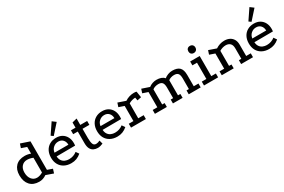

<svg xmlns="http://www.w3.org/2000/svg" viewBox="102 -1848 4442 3007"><g transform="rotate(-30 2323.0 -344.5)"><path d="M526 19 395 -27Q335 16 264 16Q158 16 99.5 -48Q41 -112 41 -225Q41 -331 99.5 -390.5Q158 -450 264 -450Q289 -450 317 -445Q345 -440 370 -430V-551L274 -584L298 -655L458 -601V-86L549 -54ZM265 -56Q289 -56 317.5 -65Q346 -74 370 -89V-355Q349 -365 320 -371.5Q291 -378 265 -378Q205 -378 168 -336.5Q131 -295 131 -226Q131 -149 168 -102.5Q205 -56 265 -56Z M1024 -52Q983 -17 939.5 -0.5Q896 16 844 16Q773 16 719.5 -12.5Q666 -41 637 -93Q608 -145 608 -217Q608 -287 635.5 -339.5Q663 -392 713.5 -421Q764 -450 830 -450Q893 -450 938 -423.5Q983 -397 1008 -349.5Q1033 -302 1033 -237Q1033 -227 1032 -216Q1031 -205 1030 -194L694 -192Q697 -145 718 -114.5Q739 -84 772 -70Q805 -56 842 -56Q885 -56 921 -68.5Q957 -81 987 -105ZM946 -259Q945 -314 914 -347.5Q883 -381 831 -381Q780 -381 741 -347.5Q702 -314 695 -259ZM902 -708 966 -660 815 -491 775 -520Z M1323 16Q1283 16 1249.5 0.5Q1216 -15 1196 -52Q1176 -89 1176 -153V-364H1093V-434H1176V-528L1262 -550V-434H1386V-364H1262V-193Q1262 -129 1275.5 -90.5Q1289 -52 1331 -52Q1361 -52 1400 -71L1417 -7Q1395 2 1371 9Q1347 16 1323 16Z M1856 -52Q1815 -17 1771.5 -0.5Q1728 16 1676 16Q1605 16 1551.5 -12.5Q1498 -41 1469 -93Q1440 -145 1440 -217Q1440 -287 1467.5 -339.5Q1495 -392 1545.5 -421Q1596 -450 1662 -450Q1725 -450 1770 -423.5Q1815 -397 1840 -349.5Q1865 -302 1865 -237Q1865 -227 1864 -216Q1863 -205 1862 -194L1526 -192Q1529 -145 1550 -114.5Q1571 -84 1604 -70Q1637 -56 1674 -56Q1717 -56 1753 -68.5Q1789 -81 1819 -105ZM1778 -259Q1777 -314 1746 -347.5Q1715 -381 1663 -381Q1612 -381 1573 -347.5Q1534 -314 1527 -259Z M2077 -400Q2113 -425 2155 -437.5Q2197 -450 2239 -450Q2275 -450 2286 -444L2303 -334L2230 -319L2220 -374Q2188 -373 2157 -364Q2126 -355 2101 -339L2100 -70H2198V0H1929V-70H2013V-344L1917 -377L1940 -447Z M2361 0V-70H2445V-346L2349 -378L2372 -448L2507 -402Q2536 -425 2573 -437.5Q2610 -450 2645 -450Q2693 -450 2729 -437Q2765 -424 2787 -397Q2813 -420 2852.5 -435Q2892 -450 2931 -450Q3022 -450 3063 -408.5Q3104 -367 3104 -274V-70H3189V0H2973V-70H3016V-261Q3016 -324 2995 -350.5Q2974 -377 2923 -377Q2893 -377 2864 -367.5Q2835 -358 2819 -343V-70H2862V0H2687V-70H2731V-261Q2731 -324 2709.5 -350.5Q2688 -377 2637 -377Q2607 -377 2578 -367.5Q2549 -358 2533 -343V-70H2577V0Z M3249 -434H3421V-70H3504V0H3249V-70H3332V-364H3249ZM3366 -648Q3395 -648 3412.5 -630.5Q3430 -613 3430 -584Q3430 -555 3412.5 -537.5Q3395 -520 3366 -520Q3337 -520 3320 -537.5Q3303 -555 3303 -584Q3303 -613 3320 -630.5Q3337 -648 3366 -648Z M3570 0V-70H3654V-345L3558 -378L3581 -448L3716 -401Q3752 -425 3791.5 -437.5Q3831 -450 3874 -450Q3926 -450 3966 -430Q4006 -410 4029 -371Q4052 -332 4052 -276V-70H4135V0H3920V-70H3964V-260Q3964 -320 3934.5 -348Q3905 -376 3857 -376Q3829 -376 3799 -367.5Q3769 -359 3742 -342V-70H3786V0Z M4601 -52Q4560 -17 4516.5 -0.5Q4473 16 4421 16Q4350 16 4296.5 -12.5Q4243 -41 4214 -93Q4185 -145 4185 -217Q4185 -287 4212.5 -339.5Q4240 -392 4290.5 -421Q4341 -450 4407 -450Q4470 -450 4515 -423.5Q4560 -397 4585 -349.5Q4610 -302 4610 -237Q4610 -227 4609 -216Q4608 -205 4607 -194L4271 -192Q4274 -145 4295 -114.5Q4316 -84 4349 -70Q4382 -56 4419 -56Q4462 -56 4498 -68.5Q4534 -81 4564 -105ZM4523 -259Q4522 -314 4491 -347.5Q4460 -381 4408 -381Q4357 -381 4318 -347.5Q4279 -314 4272 -259ZM4479 -708 4543 -660 4392 -491 4352 -520Z"/></g></svg>

Font: Podkova Medium
Style: Regular
Weight: 500
Designer: Ilya Yudin
Foundry: Cyreal (www.cyreal.org)
Version: Version 2.103